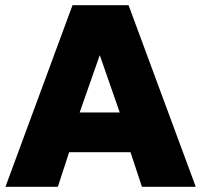

<svg xmlns="http://www.w3.org/2000/svg" viewBox="-20 -720 776 740"><path d="M1 0 259.5 -700H475.5L734.5 0H527L483 -133.5H246.5L203 0ZM287 -286.5H441.5L364.5 -507.5Z"/></svg>

Font: Geologica Thin Roman ExtraBold
Style: Regular
Weight: 800
Version: Version 1.010;gftools[0.9.28]